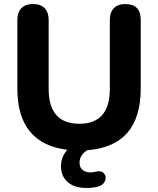

<svg xmlns="http://www.w3.org/2000/svg" viewBox="-20 -734 783 951"><path d="M408 197Q349 197 315.5 168Q282 139 282 89Q282 44 313 8Q66 -23 66 -295V-635Q66 -673 86 -693.5Q106 -714 144 -714Q181 -714 201 -693.5Q221 -673 221 -635V-294Q221 -121 373 -121Q524 -121 524 -294V-635Q524 -673 544 -693.5Q564 -714 601 -714Q677 -714 677 -635V-295Q677 -10 412 10Q374 34 374 72Q374 95 389 107.5Q404 120 428 120Q443 120 456 116Q482 110 495 125Q508 140 501 160Q494 180 472 188Q447 197 408 197Z"/></svg>

Font: Nunito ExtraBold
Style: Regular
Weight: 800
Designer: Vernon Adams
Foundry: Vernon Adams
Version: Version 3.602